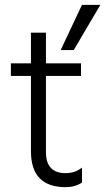

<svg xmlns="http://www.w3.org/2000/svg" viewBox="-20 -769 435 794"><path d="M319 -14Q290 5 252 5Q108 5 108 -143V-455H25V-507H108V-634H170V-507H315V-455H170V-140Q170 -53 251 -53Q291 -53 319 -76ZM285 -562H231L319 -749H395Z"/></svg>

Font: Hind Madurai Light
Style: Regular
Weight: 300
Designer: Jyotish Sonowal
Foundry: Indian Type Foundry
Version: Version 1.001;PS 1.0;hotconv 1.0.86;makeotf.lib2.5.63406; tt